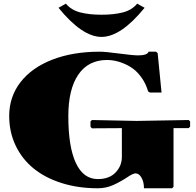

<svg xmlns="http://www.w3.org/2000/svg" viewBox="-20 -1010 1060 1040"><path d="M336.9 -990.2Q365.2 -955.6 414.1 -942.9Q462.9 -930.2 529.8 -930.2Q597.2 -930.2 646 -942.9Q694.8 -955.6 723.1 -990.2L763.2 -967.8Q634.8 -810.1 529.8 -810.1Q425.3 -810.1 296.9 -967.8ZM509.8 9.8Q402.8 9.8 313.5 -18.6Q224.1 -46.9 161.6 -97.9Q99.1 -148.9 64.5 -221.9Q29.8 -294.9 29.8 -381.8Q29.8 -485.4 90.8 -564.5Q151.9 -643.6 263.2 -686.8Q374.5 -730 520 -730Q550.8 -730 625.5 -720Q700.2 -710 729 -710Q777.3 -710 785.2 -730H825.2L834 -722.2L855 -508.8H792L782.2 -515.1Q770.5 -555.7 748.3 -587.4Q726.1 -619.1 701.9 -637Q677.7 -654.8 649.7 -666.3Q621.6 -677.7 600.3 -681.4Q579.1 -685.1 560.1 -685.1Q458.5 -685.1 404.3 -606Q350.1 -526.9 350.1 -380.9Q350.1 -214.4 390.9 -127.2Q431.6 -40 509.8 -40Q571.8 -40 606 -75.7Q640.1 -111.3 640.1 -160.2V-315.9L478 -314.9L470.2 -323.2V-352.1L478 -359.9L720.2 -355L1002 -359.9L1009.8 -352.1V-324.2L1002 -315.9H919.9V2L912.1 9.8H759.8Q759.8 -23.9 746.6 -47.4Q733.4 -70.8 714.8 -70.8Q703.1 -70.8 682.1 -58.1Q634.3 -25.9 594.2 -8.1Q554.2 9.8 509.8 9.8Z"/></svg>

Font: Yokawerad
Style: Regular
Weight: 500
Designer: gluk
Foundry: gluk
Version: Version 0.79